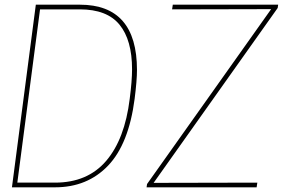

<svg xmlns="http://www.w3.org/2000/svg" viewBox="-20 -800 1208 820"><path d="M31 0ZM215 0H31L133 -780H321Q565 -780 565 -501Q565 -457 555 -378Q530 -185 441.5 -92.5Q353 0 215 0ZM215 -20Q354 -20 433.5 -113Q513 -206 534 -378Q544 -455 544 -504Q544 -629 490.5 -694.5Q437 -760 321 -760H151L54 -20ZM1076 0H606L608 -14L1138 -761L715 -760L718 -780H1168L1166 -766L636 -19L1079 -20Z"/></svg>

Font: Tanohe Sans Thin
Style: Italic
Weight: 100
Designer: Village Type and Design LLC & Cristiano Sobral
Foundry: Cooper Hewitt Smithsonian Design Museum
Version: Version 1.00;September 29, 2021;FontCreator 13.0.0.2655 64-b